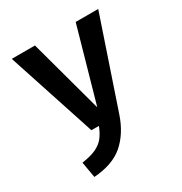

<svg xmlns="http://www.w3.org/2000/svg" viewBox="-178 -673 971 1026"><g transform="rotate(-30 307.5 -159.5)"><path d="M574.4 -543.1 390.3 1Q356.9 100.5 291.3 158.2Q225.6 215.9 107.7 224.1L90.8 126.2Q145.1 118.5 178.2 103.1Q211.3 87.7 231 62.6Q250.8 37.4 265.1 0H219L41 -543.1H184.1L307.2 -90.3L435.4 -543.1Z"/></g></svg>

Font: Fira Code SemiBold
Style: Regular
Weight: 600
Designer: Carrois Corporate, Edenspiekermann AG, Nikita Prokopov
Foundry: Carrois Corporate, Edenspiekermann AG, Nikita Prokopov
Version: Version 6.002